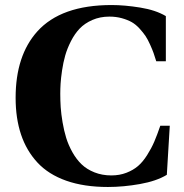

<svg xmlns="http://www.w3.org/2000/svg" viewBox="-20 -727 729 762"><path d="M42 -338.9Q42 -506.3 127.9 -602.1Q222.2 -707 422.9 -707Q474.6 -707 536.4 -697Q598.1 -687 638.2 -663.1V-483.9H600.1Q593.8 -504.4 589.4 -516.8Q585 -529.3 575.7 -550Q566.4 -570.8 557.4 -584.2Q548.3 -597.7 533.7 -613.8Q519 -629.9 502.7 -639.2Q486.3 -648.4 463.4 -654.8Q440.4 -661.1 414.1 -661.1Q377 -661.1 346.4 -647.7Q315.9 -634.3 296.1 -613.5Q276.4 -592.8 261.5 -563.5Q246.6 -534.2 238.8 -506.6Q231 -479 226.3 -447.5Q221.7 -416 220.5 -395.5Q219.2 -375 219.2 -355Q219.2 -327.6 220.9 -301.3Q222.7 -274.9 228.3 -241.7Q233.9 -208.5 242.7 -179.9Q251.5 -151.4 267.3 -123Q283.2 -94.7 303.7 -75Q324.2 -55.2 354.7 -43Q385.3 -30.8 421.9 -30.8Q454.6 -30.8 481.7 -41.3Q508.8 -51.8 527.8 -68.1Q546.9 -84.5 564 -111.6Q581.1 -138.7 592.3 -164.8Q603.5 -190.9 616.2 -228H653.8L642.1 -33.2Q601.1 -8.3 535.4 3.4Q469.7 15.1 408.2 15.1Q313.5 15.1 242.9 -9.8Q172.4 -34.7 128.7 -81.8Q85 -128.9 63.5 -193.1Q42 -257.3 42 -338.9Z"/></svg>

Font: Linguistics Pro
Style: Bold
Weight: 700
Designer: Stefan Peev, Context Ltd
Foundry: Stefan Peev, Context Ltd
Version: Version 001.000